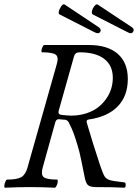

<svg xmlns="http://www.w3.org/2000/svg" viewBox="-22 -877 647 900"><path d="M578.1 -725.1 413.1 -809.1Q403.3 -815.4 413.1 -836.9Q426.3 -861.8 437 -855L595.2 -750Q602.5 -745.6 604.2 -739.5Q606 -733.4 602.1 -729Q595.7 -715.8 578.1 -725.1ZM422.9 -725.1 257.8 -809.1Q248 -815.9 258.8 -836.9Q271.5 -862.8 282.2 -855L439.9 -750Q446.8 -745.6 449.2 -739.5Q451.7 -733.4 448.2 -729Q441.9 -715.8 422.9 -725.1ZM1 2.9Q-2.4 1.5 -1.7 -7.1Q-1 -15.6 3.2 -25.4Q7.3 -35.2 11.2 -35.2Q58.6 -35.2 78.1 -46.9Q97.7 -58.6 106.9 -91.8L244.1 -576.2Q253.9 -608.9 239.7 -620.4Q225.6 -631.8 174.8 -631.8Q171.4 -633.3 172.4 -640.9Q173.3 -648.4 177.5 -657.2Q181.6 -666 185.1 -666H394Q482.4 -666 529.8 -624.8Q577.1 -583.5 577.1 -506.8Q577.1 -427.2 530 -378.4Q482.9 -329.6 394 -316.9Q380.9 -315.4 384.8 -301.8Q411.1 -210.9 448.2 -99.1Q461.4 -60.5 468.8 -49.6Q476.1 -38.6 491.2 -33.2Q508.3 -27.8 561 -22Q567.4 -21.5 567.1 -9.3Q566.9 2.9 560.1 2.9Q516.1 0 428.2 0Q399.9 0 389.6 -10Q379.4 -20 374 -50.8Q357.9 -133.3 350.1 -165Q330.6 -237.3 314 -274.9Q312 -279.8 299.8 -304.2Q293.5 -314.5 282.2 -315.9Q271.5 -315.9 257.8 -317.9Q242.7 -320.3 237.8 -306.2L178.2 -91.8Q168.9 -58.6 182.6 -46.9Q196.3 -35.2 246.1 -35.2Q249.5 -33.7 248.8 -25.1Q248 -16.6 243.4 -6.8Q238.8 2.9 234.9 2.9Q176.3 0 118.2 0Q61 0 1 2.9ZM311 -335Q349.1 -335 381.8 -345.5Q414.6 -356 437 -373.3Q459.5 -390.6 475.6 -413.6Q491.7 -436.5 499.3 -461.4Q506.8 -486.3 506.8 -512.2Q506.8 -569.8 466.8 -600.8Q426.8 -631.8 351.1 -631.8Q330.6 -631.8 325.2 -613.8L252.9 -356.9Q249 -341.8 263.2 -338.9Q295.4 -335 311 -335Z"/></svg>

Font: Junicode SmCond
Style: Italic
Weight: 400
Width: 4
Italic angle: -11°
Designer: Peter S. Baker
Version: Version 2.206